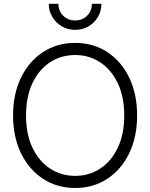

<svg xmlns="http://www.w3.org/2000/svg" viewBox="-20 -959 774 990"><path d="M367.7 10.3Q273.9 10.3 201.7 -37.1Q129.4 -84.5 88.4 -168.7Q47.4 -252.9 47.4 -363.3Q47.4 -474.6 88.4 -558.8Q129.4 -643.1 201.7 -690.4Q273.9 -737.8 367.7 -737.8Q461.4 -737.8 533.4 -690.4Q605.5 -643.1 646.2 -558.8Q687 -474.6 687 -363.3Q687 -252.9 646.2 -168.7Q605.5 -84.5 533.4 -37.1Q461.4 10.3 367.7 10.3ZM367.7 -52.2Q439 -52.2 496.1 -89.4Q553.2 -126.5 586.9 -196.3Q620.6 -266.1 620.6 -363.3Q620.6 -460.9 586.9 -530.8Q553.2 -600.6 496.1 -637.9Q439 -675.3 367.7 -675.3Q295.9 -675.3 238.5 -638.2Q181.2 -601.1 147.7 -531.2Q114.3 -461.4 114.3 -363.3Q114.3 -266.1 147.7 -196.5Q181.2 -127 238.5 -89.6Q295.9 -52.2 367.7 -52.2ZM367.2 -805.2Q329.1 -805.2 298.6 -823.2Q268.1 -841.3 249.8 -871.8Q231.4 -902.3 231.4 -939.5H281.2Q281.2 -902.3 305.9 -877.9Q330.6 -853.5 367.2 -853.5Q404.3 -853.5 429 -877.9Q453.6 -902.3 453.6 -939.5H502.9Q502.9 -902.3 485.1 -871.8Q467.3 -841.3 436.5 -823.2Q405.8 -805.2 367.2 -805.2Z"/></svg>

Font: Inter 28pt Light
Style: Regular
Weight: 300
Designer: Rasmus Andersson
Foundry: rsms
Version: Version 4.001;git-66647c0bb